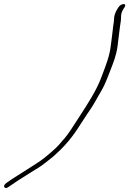

<svg xmlns="http://www.w3.org/2000/svg" viewBox="-54 -775 638 948"><path d="M531.5 -740 527.5 -734C514.7 -714 508.8 -696 508.9 -678C509 -666 503.7 -645 503.3 -632C501.4 -612 496.7 -578 493.8 -556C487.8 -499 472 -461 445.1 -390C422 -329 383.5 -269 338 -199L297 -136C274.7 -101 257.4 -84 236.1 -59C218.2 -39 184.4 -11 164.5 5C141.2 24 104.8 45 79.5 62C48.1 83 10.8 104 -20.5 127C-33 136 -36.4 143 -32.4 149C-28.3 155 -21.3 155 -11.9 148C21.4 125 45.3 109 60.7 100C94.6 78 120 63 134.4 54C155.8 41 187.6 15 211 -4C256.7 -44 295.3 -88 327 -136L368 -199C374.9 -209 381.4 -220 390.8 -233C408.6 -259 415.9 -274 429.8 -298C460.4 -350 461.4 -352 488.8 -422C506.5 -468 519.8 -499 526.4 -547C532.6 -592 536.2 -634 542.5 -671C545.8 -690 538.2 -705 557.5 -734L561.5 -740C566.9 -749 564.8 -755 556.8 -755C548.8 -755 536.9 -749 531.5 -740Z"/></svg>

Font: MewTooHand
Style: UltimateIta
Weight: 400
Designer: Mew Too, Robert Jablonski
Version: Version 0.77